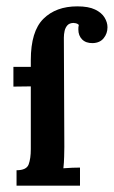

<svg xmlns="http://www.w3.org/2000/svg" viewBox="-20 -587 360 607"><path d="M32.3 0V-48.8Q63.8 -48.8 70.6 -67.3Q77.4 -85.8 77.4 -115.5V-313.9L22.4 -313.2V-375.5H77.4V-397.1Q77.4 -488.1 117.2 -527.5Q156.9 -566.9 224.4 -566.9Q260 -566.9 280.7 -556.8Q301.4 -546.8 310.6 -531.5Q319.8 -516.3 319.8 -500.9Q319.8 -481.1 307.8 -466.3Q295.9 -451.4 273.2 -450.7Q251.6 -450.3 239.6 -462.4Q227.7 -474.5 227.7 -493.6Q227.7 -497.6 227.9 -501.1Q228.1 -504.6 229.2 -508.3Q225.2 -512.3 220.2 -513.4Q215.3 -514.5 212 -514.5Q199.5 -514.1 193.1 -507Q186.7 -499.8 184.3 -489.4Q181.9 -478.9 181.9 -467.9L183.4 -122.5Q183.4 -111.8 182.8 -91.9Q182.3 -71.9 180.4 -55Q192.9 -56.1 208.8 -56.7Q224.8 -57.2 232.9 -57.2V0Z"/></svg>

Font: Parastoo
Style: Regular
Weight: 400
Foundry: Saber Rastikerdar (saber.rastikerdar@gmail.com)
Version: Version 3.000